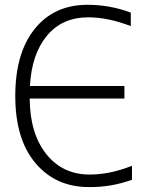

<svg xmlns="http://www.w3.org/2000/svg" viewBox="-20 -761 647 792"><path d="M524.4 -77.1V-19.5Q438.5 11.7 346.7 10.7Q210 10.7 126.5 -87.9Q43 -186.5 43 -365.2Q43 -542 123 -641.6Q203.1 -741.2 340.8 -741.2Q433.6 -741.2 519.5 -709V-653.3Q425.8 -689.5 343.8 -689.5Q236.3 -689.5 173.3 -613.3Q110.4 -537.1 103.5 -406.2H493.2V-354.5H102.5Q103.5 -210 170.9 -125.5Q238.3 -41 349.6 -41Q433.6 -41 524.4 -77.1Z"/></svg>

Font: Gen Shin Gothic Light
Style: Regular
Weight: 200
Designer: [Source Han Sans]
Ryoko NISHIZUKA  (kana & ideographs); Paul D. Hunt (Latin, Greek & Cyrillic); Wenlong ZHANG  (bopomofo
Version: Version 1.002.20150607